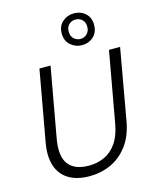

<svg xmlns="http://www.w3.org/2000/svg" viewBox="-140 -1063 940 1168"><g transform="rotate(-15 329.5 -479.0)"><path d="M278 12Q198 12 146 -20Q94 -52 75 -112Q56 -172 71 -255L151 -700H221L141 -255Q130 -191 141.5 -145.5Q153 -100 190.5 -75.5Q228 -51 290 -51Q344 -51 389 -72Q434 -93 465 -138Q496 -183 509 -255L589 -700H659L580 -255Q564 -163 519 -103.5Q474 -44 411.5 -16Q349 12 278 12ZM439 -770Q398 -770 367.5 -797Q337 -824 337 -870Q337 -917 367.5 -943.5Q398 -970 439 -970Q482 -970 511.5 -943.5Q541 -917 541 -871Q541 -824 511.5 -797Q482 -770 439 -770ZM440 -809Q464 -809 481 -826Q498 -843 498 -870Q498 -899 481 -915Q464 -931 439 -931Q415 -931 398 -915Q381 -899 381 -870Q381 -842 398 -825.5Q415 -809 440 -809Z"/></g></svg>

Font: DM Sans 20pt Light
Style: Italic
Weight: 300
Italic angle: -10°
Version: Version 4.004;gftools[0.9.30]